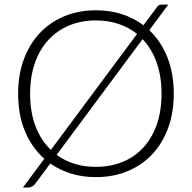

<svg xmlns="http://www.w3.org/2000/svg" viewBox="-20 -760 832 832"><path d="M225.5 -89Q260.5 -63.5 303 -50.2Q345.5 -37 395.5 -37Q459 -37 511.5 -58.5Q564 -80 601.5 -121Q639 -162 659.5 -220.8Q680 -279.5 680 -354Q680 -430 658.5 -489.8Q637 -549.5 598 -590.5ZM574 -613Q538 -641.5 493.2 -656.5Q448.5 -671.5 395.5 -671.5Q332.5 -671.5 280 -649.8Q227.5 -628 189.8 -587Q152 -546 131.2 -487Q110.5 -428 110.5 -354Q110.5 -274 134 -212.8Q157.5 -151.5 200.5 -110.5ZM627 -629Q677.5 -581.5 705.2 -511.8Q733 -442 733 -354Q733 -272 708.5 -205.2Q684 -138.5 639.5 -91.2Q595 -44 532.8 -18.2Q470.5 7.5 395.5 7.5Q338 7.5 288.2 -7.8Q238.5 -23 198 -51.5L132.5 36.5Q126 45 117.8 48.8Q109.5 52.5 101 52.5H79.5L172 -72Q118 -120 88.2 -191.2Q58.5 -262.5 58.5 -354Q58.5 -435.5 83 -502.2Q107.5 -569 152 -616.2Q196.5 -663.5 258.5 -689.5Q320.5 -715.5 395.5 -715.5Q456 -715.5 508 -698.8Q560 -682 601.5 -650.5L657 -725Q662.5 -733 667.2 -736.5Q672 -740 681.5 -740H709Z"/></svg>

Font: LatoLatin Light
Style: Regular
Weight: 300
Designer: Lukasz Dziedzic with Adam Twardoch and Botio Nikoltchev
Foundry: tyPoland Lukasz Dziedzic
Version: Version 2.015; 2015-08-06; http://www.latofonts.com/